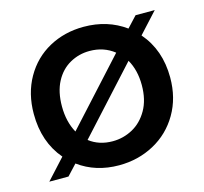

<svg xmlns="http://www.w3.org/2000/svg" viewBox="-87 -657 813 764"><g transform="rotate(-15 319.0 -275.5)"><path d="M533 -467Q600 -390 600 -276Q600 -192 562 -127Q524 -62 458.5 -26.5Q393 9 314 9Q218 9 147 -43L107 0H28L104 -83Q38 -160 38 -276Q38 -360 75 -425Q112 -490 176 -525Q240 -560 319 -560Q417 -560 490 -507L531 -551H610ZM154 -276Q154 -213 180 -166L418 -427Q375 -461 317 -461Q273 -461 235.5 -440Q198 -419 176 -377.5Q154 -336 154 -276ZM483 -276Q483 -338 457 -383L218 -121Q258 -90 314 -90Q358 -90 396.5 -111Q435 -132 459 -174Q483 -216 483 -276Z"/></g></svg>

Font: Fz Poppins Med
Style: Regular
Weight: 500
Designer: Ninad Kale (Devanagari), Jonny Pinhorn (Latin)
Foundry: Indian Type Foundry
Version: Vit hóa bi Vntype.Com & FontZin.Com